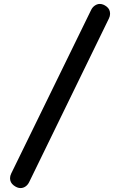

<svg xmlns="http://www.w3.org/2000/svg" viewBox="-20 -821 608 975"><path d="M84 134Q67 134 49 120Q31 106 31 84Q31 72 37 60L443 -771Q450 -785 462 -793Q474 -801 487 -801Q504 -801 521.5 -787.5Q539 -774 539 -751Q539 -739 533 -727L128 104Q121 118 109.5 126Q98 134 84 134Z"/></svg>

Font: Quicksand Variable Light
Style: Regular
Weight: 300
Designer: Andrew Paglinawan
Foundry: Andrew Paglinawan
Version: Version 3.004